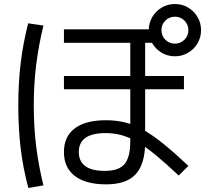

<svg xmlns="http://www.w3.org/2000/svg" viewBox="-20 -875 1040 955"><path d="M508 42Q407 42 352.5 0.5Q298 -41 298 -119Q298 -196 352 -236.5Q406 -277 508 -277Q558 -277 602 -266Q646 -255 692 -229.5Q738 -204 792.5 -160Q847 -116 917 -50L869 -2Q803 -64 753 -105Q703 -146 662 -169.5Q621 -193 583.5 -203Q546 -213 505 -213Q372 -213 372 -119Q372 -25 502 -25Q571 -25 599.5 -59Q628 -93 628 -172V-662H298V-729H768V-662H702V-169Q702 -60 655.5 -9Q609 42 508 42ZM298 -431V-497H895V-431ZM850 -595Q814 -595 784.5 -612.5Q755 -630 737.5 -659.5Q720 -689 720 -725Q720 -761 737.5 -790.5Q755 -820 784.5 -837.5Q814 -855 850 -855Q886 -855 915.5 -837.5Q945 -820 962.5 -790.5Q980 -761 980 -725Q980 -689 962.5 -659.5Q945 -630 915.5 -612.5Q886 -595 850 -595ZM850 -658Q878 -658 897.5 -677.5Q917 -697 917 -725Q917 -753 897.5 -772.5Q878 -792 850 -792Q822 -792 802.5 -772.5Q783 -753 783 -725Q783 -697 802.5 -677.5Q822 -658 850 -658ZM121 60Q94 -41 82.5 -139.5Q71 -238 71 -350Q71 -460 82.5 -558Q94 -656 120 -759L196 -748Q172 -649 160 -553Q148 -457 148 -350Q148 -243 160 -146.5Q172 -50 196 47Z"/></svg>

Font: M PLUS 1 Code
Style: Regular
Weight: 400
Designer: Coji Morishita
Foundry: UNDERFOREST DESIGN
Version: Version 1.005